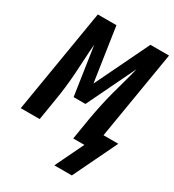

<svg xmlns="http://www.w3.org/2000/svg" viewBox="-228 -857 1067 1179"><g transform="rotate(30 305.0 -267.0)"><path d="M345 201 442 0H363L387 -147Q396 -199 407 -251Q418 -303 431.5 -355Q445 -407 460 -459Q475 -511 487 -563L322 -221H238L187 -563Q182 -511 179.5 -459Q177 -407 173.5 -355Q170 -303 164 -251Q158 -199 149 -147L125 0H-9L113 -735H245L302 -354L486 -735H618L514 -110H619L469 201Z"/></g></svg>

Font: Iosevka SS04 XBd Ex
Style: Italic
Weight: 800
Width: 7
Italic angle: -9°
Monospace: yes
Designer: Belleve Invis
Foundry: Belleve Invis
Version: Version 19.0.0; ttfautohint (v1.8.4)